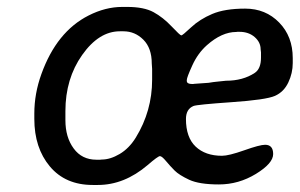

<svg xmlns="http://www.w3.org/2000/svg" viewBox="-20 -526 852 546"><path d="M254.4 -71.8H264.6L269.5 -72.3Q293.5 -72.3 320.3 -88.1Q347.2 -104 366.2 -134.8Q412.6 -210.4 412.6 -299.3V-330.1Q411.6 -339.8 411.6 -345.2Q411.6 -389.2 387.7 -413.1Q363.8 -437 331.1 -437H320.8Q261.2 -437 213.6 -369.6Q166 -302.2 166 -210V-184.1Q166 -135.7 189.5 -103.8Q212.9 -71.8 254.4 -71.8ZM661.1 -435.5H654.8L651.9 -435.1Q610.8 -435.1 568.4 -397.5Q542.5 -374.5 526.9 -340.1Q511.2 -305.7 511.2 -298.3V-295.9Q511.2 -287.1 526.4 -287.1H529.3L532.2 -287.6L573.2 -290.5Q587.9 -293 596.7 -293.7Q605.5 -294.4 612.8 -295.4Q620.1 -296.4 622.6 -296.4Q670.9 -296.4 704.6 -318.8Q722.2 -330.6 722.2 -362.3V-377Q721.2 -383.8 721.2 -385.7Q721.2 -405.8 704.1 -420.7Q687 -435.5 661.1 -435.5ZM508.8 -187.5Q508.8 -135.3 536.4 -109.1Q564 -83 611.3 -83Q630.4 -83 674.6 -98.6Q718.8 -114.3 733.9 -114.3Q756.8 -114.3 756.8 -87.9Q756.8 -61.5 707.8 -31.5Q658.7 -1.5 602.5 -1.5Q546.4 -1.5 517.8 -14.9Q489.3 -28.3 476.6 -41Q463.9 -53.7 452.1 -67.9Q440.4 -82 434.8 -82Q429.2 -82 399.9 -56.6Q333.5 0 258.3 0H243.7Q166 0 121.8 -52.7Q77.6 -105.5 77.6 -188V-203.1Q77.6 -259.8 97.7 -315.4Q141.1 -436 231.9 -481.9Q279.8 -506.3 327.6 -506.3H341.8Q389.2 -506.3 416.5 -491.5Q443.8 -476.6 468 -450.9Q492.2 -425.3 495.6 -425.3Q499 -425.3 523.4 -448.2Q547.9 -471.2 583.5 -486.3Q619.1 -501.5 677.2 -501.5Q735.4 -501.5 773.9 -461.9Q812.5 -422.4 812.5 -360.8V-346.7Q812.5 -317.9 799.8 -291.3Q787.1 -264.6 762 -253.4Q736.8 -242.2 638.2 -235.4Q539.6 -228.5 530.3 -224.6Q508.8 -215.8 508.8 -187.5Z"/></svg>

Font: Averia Sans Libre
Style: Italic
Weight: 400
Italic angle: -7.90001°
Version: Version 1.002